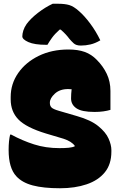

<svg xmlns="http://www.w3.org/2000/svg" viewBox="-20 -984 640 1024"><path d="M345 -720Q396 -720 432 -707Q468 -694 496 -665Q530 -631 549.5 -590Q569 -549 569 -499V-398Q552 -393 531 -390Q510 -387 484 -387Q416 -387 387.5 -406.5Q359 -426 359 -459Q359 -483 362 -508Q353 -509 343 -509Q299 -509 272.5 -484.5Q246 -460 246 -437V-434Q246 -420 254.5 -411Q263 -402 294 -393L390 -365Q464 -344 504 -311.5Q544 -279 559 -245Q574 -211 574 -184V-175Q574 -108 539 -65Q504 -22 442 -1Q380 20 300 20Q212 20 155 5Q98 -10 67 -44Q26 -88 26 -184Q26 -234 34 -266H40Q99 -234 161.5 -214Q224 -194 297 -194Q326 -194 346.5 -196Q367 -198 379 -204V-206Q362 -230 319 -244L225 -272Q120 -304 78.5 -346.5Q37 -389 37 -454V-467Q37 -537 77 -594.5Q117 -652 186.5 -686Q256 -720 345 -720ZM261 -964H290Q326 -964 349.5 -957Q373 -950 401 -925Q430 -900 461 -858.5Q492 -817 515 -769Q488 -753 462.5 -747Q437 -741 411 -741Q386 -741 373 -753Q360 -765 350 -777Q342 -788 331 -800Q320 -812 304 -826H298Q272 -803 257 -782Q242 -761 233 -745H227Q164 -745 131.5 -759.5Q99 -774 99 -790Q99 -804 104.5 -821.5Q110 -839 122 -856Q144 -886 183 -916Q222 -946 261 -964Z"/></svg>

Font: Recursive Sn Csl St XBk
Style: Regular
Weight: 1000
Version: Version 1.079;hotconv 1.0.112;makeotfexe 2.5.65598; ttfautoh